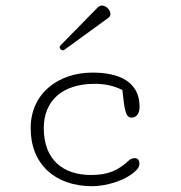

<svg xmlns="http://www.w3.org/2000/svg" viewBox="-20 -656 645 685"><path d="M367.2 -592.8C372.1 -596.2 374 -601.6 374 -606.4C374 -620.1 358.9 -636.2 343.8 -636.2C338.4 -636.2 333.5 -634.3 328.6 -629.4L196.3 -494.6C193.8 -492.2 192.9 -489.7 192.9 -487.3C192.9 -481.4 198.7 -476.6 204.6 -476.6C206.5 -476.6 208.5 -477.1 210 -478.5ZM310.1 -397C189 -397 89.4 -323.7 89.4 -198.7C89.4 -68.8 178.2 8.3 308.6 8.3C359.4 8.3 432.6 -12.2 468.8 -51.3C474.6 -57.6 477.5 -64.9 477.5 -71.8C477.5 -85.9 469.7 -91.8 460.4 -91.8C454.1 -91.8 446.3 -89.4 440.4 -84C401.9 -48.3 366.7 -31.7 304.7 -31.7C205.6 -31.7 136.2 -85.4 136.2 -198.7C136.2 -297.4 203.1 -356.9 317.4 -356.9C350.1 -356.9 381.8 -352.1 416.5 -335C423.8 -275.4 425.3 -236.3 448.7 -236.3C468.8 -236.3 478 -253.4 478 -275.4C478 -363.3 406.7 -397 310.1 -397Z"/></svg>

Font: Cutive Mono
Style: Regular
Weight: 400
Monospace: yes
Designer: Vernon Adams
Foundry: Vernon Adams
Version: Version 1.002